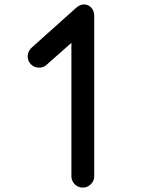

<svg xmlns="http://www.w3.org/2000/svg" viewBox="-20 -837 673 874"><path d="M409 -35Q409 -14 393.5 1.5Q378 17 357 17Q335 17 320 1.5Q305 -14 305 -35V-642L192 -542Q178 -529 158 -529Q136 -529 121 -544Q106 -559 106 -581Q106 -592 111 -602.5Q116 -613 124 -620L326 -801Q345 -817 362 -817Q381 -817 395 -802.5Q409 -788 409 -765Z"/></svg>

Font: Tsukimi Rounded SemiBold
Style: Regular
Weight: 600
Designer: Takashi Funayama
Foundry: Takashi Funayama
Version: Version 1.032; ttfautohint (v1.8.3)